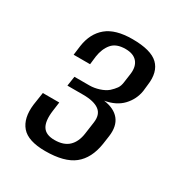

<svg xmlns="http://www.w3.org/2000/svg" viewBox="-127 -596 648 688"><g transform="rotate(30 197.0 -252.0)"><path d="M155 0Q84 0 56.5 -32Q29 -64 36 -123L44 -176H112L107 -139Q101 -94 114.5 -72.5Q128 -51 164 -51Q202 -51 222.5 -70.5Q243 -90 248 -126L255 -176Q260 -211 238.5 -227Q217 -243 172 -243H107L113 -283H175Q194 -283 214.5 -289.5Q235 -296 248 -307Q260 -318 267.5 -328.5Q275 -339 277 -357L282 -393Q286 -425 270.5 -443Q255 -461 222 -461Q184 -461 166 -439.5Q148 -418 143 -384L139 -350H71L76 -389Q84 -444 120 -474Q156 -504 226 -504Q303 -504 333 -475Q363 -446 355 -389L352 -362Q346 -325 320 -297.5Q294 -270 248 -262Q292 -256 312.5 -230.5Q333 -205 327 -161L322 -126Q312 -62 273 -31Q234 0 155 0Z"/></g></svg>

Font: Alumni Sans Medium
Style: Italic
Weight: 500
Italic angle: -8°
Designer: Robert E. Leuschke
Foundry: Robert E. Leuschke
Version: Version 1.016